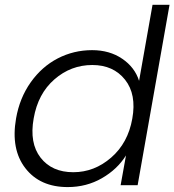

<svg xmlns="http://www.w3.org/2000/svg" viewBox="-20 -760 716 788"><path d="M45.9 -273.9Q60.5 -357.9 106 -422.1Q151.4 -486.3 217 -520.3Q282.7 -554.2 357.9 -554.2Q429.7 -554.2 481.4 -519Q533.2 -483.9 550.8 -428.2L606 -740.2H675.8L544.9 0H475.1L497.1 -122.1Q461.4 -64.9 398.2 -28.6Q335 7.8 257.8 7.8Q144 7.8 84 -69.8Q23.9 -147.5 45.9 -273.9ZM522.9 -272.9Q541 -372.6 493.2 -432.9Q445.3 -493.2 358.9 -493.2Q271 -493.2 203.4 -434.3Q135.7 -375.5 118.2 -273.9Q100.1 -172.9 146.5 -113Q192.9 -53.2 280.8 -53.2Q367.2 -53.2 436.3 -113.3Q505.4 -173.3 522.9 -272.9Z"/></svg>

Font: SVN-Poppins Light
Style: Italic
Weight: 300
Italic angle: -10°
Designer: Ninad Kale (Devanagari), Jonny Pinhorn (Latin)
Foundry: Indian Type Foundry
Version: Version 3.002 2017